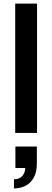

<svg xmlns="http://www.w3.org/2000/svg" viewBox="-20 -743 292 1073"><path d="M65 0V-723H187V0ZM58 310V259Q90 259 105.5 239.5Q121 220 121 196H66V76H186V170Q186 220 168 251Q150 282 121 296Q92 310 58 310Z"/></svg>

Font: Archivo Variable SemiBold
Style: Regular
Weight: 600
Designer: Hector Gatti
Foundry: Omnibus-Type
Version: Version 2.001